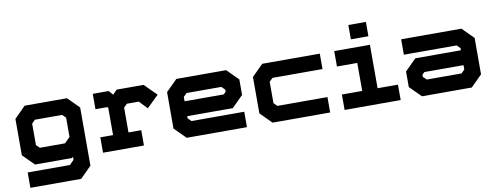

<svg xmlns="http://www.w3.org/2000/svg" viewBox="-73 -1143 4483 1735"><g transform="rotate(-10 2169.0 -275.0)"><path d="M87.5 200V59H475L515.5 18.5V-10L505.5 0H165.5L62.5 -103V-437L165.5 -540H553.5L656.5 -437V97L553.5 200ZM234.5 -141.5H465.5L515.5 -191.5V-368.5L484.5 -399H234.5L204 -368.5V-172Z M789 1.5V-139.5H906V-390L898.5 -397.5H790V-538.5H936.5L970.5 -498.5L1009 -538.5H1256.5L1366 -429L1257 -323L1188 -397H1078L1047.5 -366.5V-139H1164.5V1.5Z M2014 -540 2117 -437V-294.5L2014 -191.5H1595.5V-172L1626 -141.5H2110V0H1557L1454 -103V-437L1557 -540ZM1945 -398.5H1626L1595.5 -368V-328H1955L1976 -349V-368Z M2345 0 2242 -103V-437L2345 -540H2873.5V-398.5H2414L2383.5 -368V-172L2414 -141.5H2873.5V0Z M3172.5 -618.5V-750H3333.5V-618.5ZM3006 0V-141.5H3192.5V-398.5H3006V-540H3333.5V-141.5H3520.5V0Z M3716 0 3613 -103V-245.5L3716 -348.5H4134.5V-368L4104 -398.5H3620V-540H4173L4276 -437V-103L4173 0ZM3785 -141.5H4104L4134.5 -172V-212H3775L3754 -191V-172Z"/></g></svg>

Font: Tourney Expanded Black
Style: Regular
Weight: 900
Width: 7
Designer: Tyler Finck
Foundry: Etcetera Type Co
Version: Version 1.010; ttfautohint (v1.8.3)